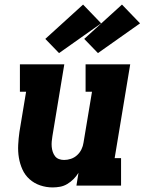

<svg xmlns="http://www.w3.org/2000/svg" viewBox="-20 -811 640 839"><path d="M210 8Q182 8 155.5 -1Q129 -10 109 -28Q89 -46 78 -70.5Q67 -95 62.5 -122Q58 -149 59.5 -178Q61 -207 65 -235L94 -410H67V-530H261L209 -216Q207 -204 206 -192.5Q205 -181 206 -169.5Q207 -158 210.5 -147.5Q214 -137 220.5 -128.5Q227 -120 237.5 -116Q248 -112 260 -112Q275 -112 290 -117Q305 -122 317 -133Q329 -144 336 -158.5Q343 -173 345 -188L382 -410H354V-530H549L481 -120H509V0H314L323 -56Q314 -41 301.5 -28.5Q289 -16 274 -7Q259 2 242.5 5Q226 8 210 8ZM408 -579 348 -641 513 -791 592 -709ZM238 -579 178 -641 343 -791 422 -709Z"/></svg>

Font: Iosevka Slab HvExObl
Style: Regular
Weight: 900
Width: 7
Italic angle: -9°
Monospace: yes
Designer: Belleve Invis
Foundry: Belleve Invis
Version: Version 11.1.1; ttfautohint (v1.8.3)